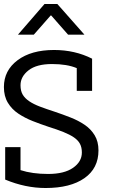

<svg xmlns="http://www.w3.org/2000/svg" viewBox="-26 -943 585 963"><path d="M202.6 0Q101.3 0 0 -42.3V-205.1H76.9V-89.7Q135.9 -70.5 215.4 -70.5Q296.2 -70.5 340.4 -101.3Q384.6 -132.1 384.6 -178.2Q384.6 -203.8 375 -221.8Q365.4 -239.7 344.9 -253.8Q324.4 -267.9 292.3 -280.8Q260.3 -293.6 215.4 -307.7Q176.9 -320.5 137.8 -335.9Q98.7 -351.3 66 -373.1Q33.3 -394.9 13.5 -427.6Q-6.4 -460.3 -6.4 -506.4Q-6.4 -589.7 62.2 -641Q130.8 -692.3 244.9 -692.3Q350 -692.3 435.9 -648.7V-487.2H359V-601.3Q310.3 -621.8 234.6 -621.8Q157.7 -621.8 117.3 -590.4Q76.9 -559 76.9 -515.4Q76.9 -487.2 87.8 -468.6Q98.7 -450 120.5 -435.3Q142.3 -420.5 174.4 -408.3Q206.4 -396.2 250 -382.1Q288.5 -369.2 327.6 -353.8Q366.7 -338.5 398.1 -317.3Q429.5 -296.2 448.7 -264.7Q467.9 -233.3 467.9 -188.5Q467.9 -98.7 397.4 -49.4Q326.9 0 202.6 0ZM228.2 -865.4 143.6 -769.2H64.1L197.4 -923.1H261.5L397.4 -769.2H315.4L230.8 -865.4Z"/></svg>

Font: Slabo 13px
Style: Regular
Weight: 400
Designer: John Hudson
Foundry: Tiro Typeworks Ltd.
Version: Version 1.02 Build 005a